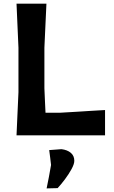

<svg xmlns="http://www.w3.org/2000/svg" viewBox="-20 -733 620 1040"><path d="M69.5 0Q72 -57.5 74.5 -112Q77 -166.5 80 -233.5V-474.5Q77 -544 74.5 -599Q72 -654 69.5 -713H231.5Q229 -654 226.2 -599Q223.5 -544 220.5 -474.5V-255Q222 -218.5 223.5 -186Q225 -153.5 226.5 -122.5H307.5Q361 -125.5 401.5 -128Q442 -130.5 477.2 -132.8Q512.5 -135 549 -137V0ZM232.5 287.5Q239.5 255 245 225Q250.5 195 256.5 160.5Q254.5 141 251.8 120.5Q249 100 246.5 80L313 75Q345 79 363.8 95Q382.5 111 382.5 138Q382.5 155.5 367.5 183Q352.5 210.5 331.5 238.5Q310.5 266.5 292 286Z"/></svg>

Font: Commissioner Loud SemiBold
Style: Regular
Weight: 600
Designer: Kostas Bartsokas
Foundry: Kostas Bartsokas
Version: Version 1.000; ttfautohint (v1.8.3)